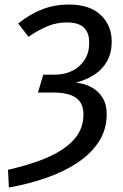

<svg xmlns="http://www.w3.org/2000/svg" viewBox="-20 -721 539 843"><path d="M282.1 -701.1Q374.3 -701.1 422.4 -655.1Q470.5 -609.1 470.5 -538Q470.5 -490 451 -454Q431.5 -418 396.4 -394.5Q361.4 -371 313.2 -358Q349.4 -355 380.4 -338.5Q411.5 -322 430 -292.5Q448.5 -263 448.5 -220Q448.5 -152 413.9 -98.9Q379.4 -45.9 319.8 -6.4Q260.2 33.1 182.6 60.1Q105.1 87.2 19 102.2L15.1 24.5Q85 8.5 144.8 -12.5Q204.7 -33.4 250.1 -62.4Q295.6 -91.3 321 -129.7Q346.4 -168.1 346.4 -219Q346.4 -267.9 314 -291.3Q281.6 -314.7 213.8 -314.7H146.7L169.9 -393.3H222Q263.9 -393.3 297.7 -410.3Q331.6 -427.2 352 -459.1Q372.4 -491 371.4 -534.8Q372.4 -574.7 349.5 -598.6Q326.6 -622.5 273.8 -622.5Q228.9 -622.5 188 -605.6Q147.1 -588.6 105.2 -559.6L59.8 -618Q112.8 -660.1 166.9 -680.6Q221 -701.1 282.1 -701.1Z"/></svg>

Font: Fira Sans Variable
Style: Italic
Weight: 397
Italic angle: -8°
Designer: Carrois Corporate & Edenspiekermann AG
Foundry: Carrois Corporate GbR & Edenspiekermann AG
Version: Version 4.202